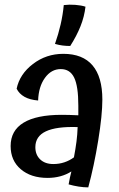

<svg xmlns="http://www.w3.org/2000/svg" viewBox="-20 -776 516 831"><path d="M423 -345Q423 -278 405 -167.5Q387 -57 362 35Q342 35 320 31.5Q298 28 277 22Q280 5 283 -9Q286 -23 289 -34Q267 -20 241 -13Q215 -6 186 -6Q114 -6 70 -43.5Q26 -81 26 -144Q26 -211 82 -245Q138 -279 247 -279Q265 -279 280.5 -278.5Q296 -278 319 -277Q319 -288 319 -298.5Q319 -309 319 -319Q319 -403 301 -440Q283 -477 243 -477Q202 -477 174.5 -439Q147 -401 145 -341Q109 -344 86 -357Q63 -370 52 -392Q65 -455 122.5 -499Q180 -543 254 -543Q338 -543 380.5 -493Q423 -443 423 -345ZM133 -139Q133 -106 154 -86Q175 -66 211 -66Q236 -66 258.5 -73.5Q281 -81 300 -95Q307 -132 311 -163Q315 -194 316 -226Q224 -229 178.5 -207.5Q133 -186 133 -139ZM350 -747Q345 -704 328.5 -662.5Q312 -621 284 -577Q267 -577 251 -579Q235 -581 218 -586Q233 -629 242.5 -670.5Q252 -712 256 -754Q280 -757 306 -755Q332 -753 350 -747Z"/></svg>

Font: Atma Medium
Style: Regular
Weight: 500
Designer: Gregori Vincens, Jeremie Hornus, Riccardo Olocco, Yoann Minet.
Foundry: black foundry
Version: Version 1.101;PS 1.100;hotconv 1.0.86;makeotf.lib2.5.63406